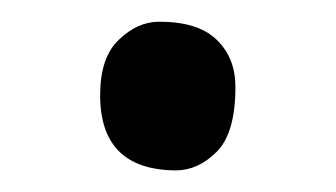

<svg xmlns="http://www.w3.org/2000/svg" viewBox="-20 -142 308 176"><path d="M141.1 14.2Q71.8 13.7 71.8 -54.7Q71.8 -89.4 88.9 -105.5Q106 -122.1 126 -122.1Q161.6 -122.1 178.7 -105.5Q195.8 -88.9 195.8 -62.5Q195.8 -20 178.7 -2.9Q161.6 14.2 141.1 14.2Z"/></svg>

Font: NotoSans
Style: Regular
Weight: 400
Designer: Monotype Design team
Foundry: Monotype Imaging Inc.
Version: Version 1.04